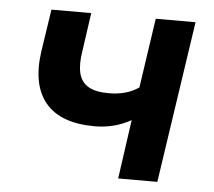

<svg xmlns="http://www.w3.org/2000/svg" viewBox="-43 -550 665 596"><g transform="rotate(5 290.0 -252.0)"><path d="M346 0 372 -184Q345 -169 317 -162Q289 -155 259 -155Q153 -155 106 -211Q59 -267 74 -372L94 -504H218L201 -385Q194 -343 200.5 -315.5Q207 -288 229.5 -274.5Q252 -261 293 -261Q320 -261 343 -267Q366 -273 387 -287L419 -504H543L468 0Z"/></g></svg>

Font: Nunitoga
Style: Bold Italic
Weight: 700
Italic angle: -9°
Designer: Vernon Adams
Foundry: Vernon Adams
Version: Version 1.0